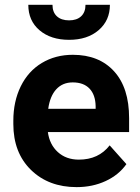

<svg xmlns="http://www.w3.org/2000/svg" viewBox="-20 -765 581 795"><path d="M35.2 0ZM297.4 9.8Q181.2 9.8 108.2 -61.5Q35.2 -132.8 35.2 -251.5V-265.1Q35.2 -344.7 65.9 -407.5Q96.7 -470.2 153.1 -504.2Q209.5 -538.1 281.7 -538.1Q390.1 -538.1 452.4 -469.7Q514.6 -401.4 514.6 -275.9V-218.3H178.2Q185.1 -166.5 219.5 -135.3Q253.9 -104 306.6 -104Q388.2 -104 434.1 -163.1L503.4 -85.4Q471.7 -40.5 417.5 -15.4Q363.3 9.8 297.4 9.8ZM281.2 -423.8Q239.3 -423.8 213.1 -395.5Q187 -367.2 179.7 -314.5H376V-325.7Q375 -372.6 350.6 -398.2Q326.2 -423.8 281.2 -423.8ZM435.1 -745.1Q435.1 -680.2 388.4 -640.1Q341.8 -600.1 266.1 -600.1Q190.4 -600.1 143.8 -639.6Q97.2 -679.2 97.2 -745.1H197.3Q197.3 -714.4 215.6 -697.5Q233.9 -680.7 266.1 -680.7Q297.9 -680.7 315.9 -697.5Q334 -714.4 334 -745.1Z"/></svg>

Font: Roboto-o
Style: o-Bold
Weight: 700
Designer: Google
Version: Version 2.134; 2016; ttfautohint (v1.6)